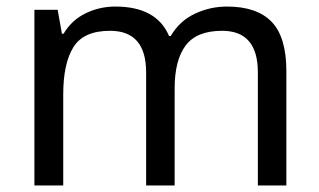

<svg xmlns="http://www.w3.org/2000/svg" viewBox="-20 -566 975 586"><path d="M673 -546Q764 -546 809 -499.5Q854 -453 854 -349V0H767V-345Q767 -472 658 -472Q580 -472 546.5 -427Q513 -382 513 -296V0H426V-345Q426 -472 316 -472Q235 -472 204 -422Q173 -372 173 -278V0H85V-536H156L169 -463H174Q199 -505 241.5 -525.5Q284 -546 332 -546Q458 -546 496 -456H501Q528 -502 574.5 -524Q621 -546 673 -546Z"/></svg>

Font: Noto Kufi Arabic
Style: Regular
Weight: 400
Designer: Monotype Design Team, David Williams, Khaled Hosny
Foundry: Google LLC
Version: Version 2.109; ttfautohint (v1.8.4.7-5d5b)